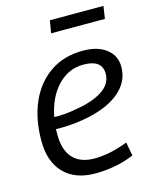

<svg xmlns="http://www.w3.org/2000/svg" viewBox="-111 -792 696 876"><g transform="rotate(-15 237.0 -354.5)"><path d="M414 -26Q373 -8 325.5 1Q278 10 231 10Q135 10 82.5 -44.5Q30 -99 30 -197Q30 -300 64.5 -378.5Q99 -457 164 -501.5Q229 -546 319 -546Q388 -546 429 -514.5Q470 -483 470 -430Q470 -357 408.5 -308Q347 -259 238 -241Q204 -235 171 -233Q138 -231 108 -232Q108 -219 108 -205Q108 -132 143 -94.5Q178 -57 244 -57Q279 -57 318.5 -65Q358 -73 402 -90ZM305 -484Q234 -484 183 -430.5Q132 -377 115 -287Q140 -286 167 -288.5Q194 -291 220 -296Q301 -309 347 -339.5Q393 -370 393 -418Q393 -484 305 -484ZM200 -660 210 -719H463L454 -660Z"/></g></svg>

Font: Georama
Style: Italic
Weight: 400
Italic angle: -9°
Designer: Jean-Baptiste Levee
Foundry: Production Type
Version: Version 1.000